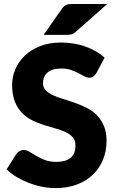

<svg xmlns="http://www.w3.org/2000/svg" viewBox="-20 -954 594 982"><path d="M473 -580.5Q465.5 -568.5 457.2 -562.5Q449 -556.5 436 -556.5Q424.5 -556.5 411.2 -563.8Q398 -571 381.2 -580Q364.5 -589 343 -596.2Q321.5 -603.5 294 -603.5Q246.5 -603.5 223.2 -583.2Q200 -563 200 -528.5Q200 -506.5 214 -492Q228 -477.5 250.8 -467Q273.5 -456.5 302.8 -447.8Q332 -439 362.5 -428.2Q393 -417.5 422.2 -403Q451.5 -388.5 474.2 -366Q497 -343.5 511 -311.2Q525 -279 525 -233.5Q525 -183 507.5 -139Q490 -95 456.8 -62.2Q423.5 -29.5 374.8 -10.8Q326 8 264 8Q230 8 194.8 1Q159.5 -6 126.5 -18.8Q93.5 -31.5 64.5 -49Q35.5 -66.5 14 -88L64 -167Q70 -175.5 79.8 -181.2Q89.5 -187 101 -187Q116 -187 131.2 -177.5Q146.5 -168 165.8 -156.5Q185 -145 210 -135.5Q235 -126 269 -126Q315 -126 340.5 -146.2Q366 -166.5 366 -210.5Q366 -236 352 -252Q338 -268 315.2 -278.5Q292.5 -289 263.5 -297Q234.5 -305 204 -314.8Q173.5 -324.5 144.5 -338.8Q115.5 -353 92.8 -376.2Q70 -399.5 56 -434.2Q42 -469 42 -520Q42 -561 58.5 -600Q75 -639 107 -669.5Q139 -700 185.5 -718.2Q232 -736.5 292 -736.5Q325.5 -736.5 357.2 -731.2Q389 -726 417.5 -715.8Q446 -705.5 470.8 -691.2Q495.5 -677 515 -659ZM528.5 -933.5 367 -791Q361 -785.5 355.5 -782.5Q350 -779.5 344 -778Q338 -776.5 331.2 -776Q324.5 -775.5 316 -775.5H203L297.5 -910.5Q303.5 -918.5 309.2 -923.2Q315 -928 321.8 -930.2Q328.5 -932.5 337.2 -933Q346 -933.5 357.5 -933.5Z"/></svg>

Font: Lato ExtraBold
Style: Regular
Weight: 800
Designer: Lukasz Dziedzic with Adam Twardoch and Botio Nikoltchev
Foundry: tyPoland Lukasz Dziedzic
Version: Version 2.015; 2015-08-06; http://www.latofonts.com/